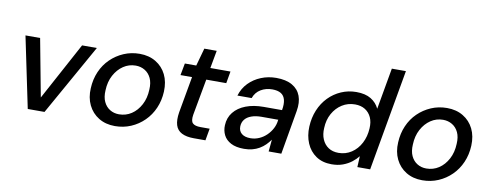

<svg xmlns="http://www.w3.org/2000/svg" viewBox="-62 -1026 3441 1343"><g transform="rotate(10 1659.0 -354.0)"><path d="M171 0 66 -504H170L247 -95L468 -504H573L290 0Z M791 12Q725 12 676 -18Q627 -48 601.5 -100.5Q576 -153 580 -220Q583 -284 606.5 -338Q630 -392 670.5 -431.5Q711 -471 763.5 -493.5Q816 -516 876 -516Q942 -516 991 -486.5Q1040 -457 1065.5 -405.5Q1091 -354 1088 -285Q1085 -221 1061.5 -167Q1038 -113 997.5 -73Q957 -33 904.5 -10.5Q852 12 791 12ZM805 -74Q854 -74 893.5 -100Q933 -126 958 -173Q983 -220 985 -281Q988 -329 972.5 -362Q957 -395 928 -412.5Q899 -430 863 -430Q815 -430 775.5 -403.5Q736 -377 711 -330.5Q686 -284 684 -223Q681 -175 696.5 -142Q712 -109 740.5 -91.5Q769 -74 805 -74Z M1350 0Q1297 0 1264 -17Q1231 -34 1220 -69.5Q1209 -105 1218 -161L1264 -419H1182L1198 -504H1279L1314 -630H1402L1379 -504H1522L1507 -419H1365L1318 -161Q1311 -117 1327 -101Q1343 -85 1383 -85H1448L1433 0Z M1708 12Q1651 12 1615 -7Q1579 -26 1563 -58Q1547 -90 1549 -128Q1551 -181 1582 -220Q1613 -259 1667.5 -280Q1722 -301 1794 -301H1924Q1932 -345 1924.5 -374.5Q1917 -404 1894 -418Q1871 -432 1832 -432Q1787 -432 1751 -410.5Q1715 -389 1700 -347H1599Q1615 -400 1651.5 -437.5Q1688 -475 1738.5 -495.5Q1789 -516 1846 -516Q1915 -516 1959 -491Q2003 -466 2020 -420.5Q2037 -375 2026 -312L1972 0H1882L1890 -85Q1876 -65 1858 -47Q1840 -29 1817 -15.5Q1794 -2 1767 5Q1740 12 1708 12ZM1740 -69Q1772 -69 1801.5 -82Q1831 -95 1854 -117.5Q1877 -140 1891.5 -168Q1906 -196 1909 -227L1910 -230H1791Q1750 -230 1719.5 -219Q1689 -208 1673 -187.5Q1657 -167 1656 -139Q1655 -106 1677 -87.5Q1699 -69 1740 -69Z M2330 12Q2265 12 2219.5 -19Q2174 -50 2151.5 -103Q2129 -156 2132 -221Q2135 -285 2157.5 -339Q2180 -393 2218.5 -432.5Q2257 -472 2307.5 -494Q2358 -516 2415 -516Q2479 -516 2519 -491.5Q2559 -467 2578 -426L2630 -720H2730L2603 0H2512L2516 -78Q2498 -55 2471.5 -34.5Q2445 -14 2410 -1Q2375 12 2330 12ZM2364 -75Q2415 -75 2456 -102Q2497 -129 2521.5 -176Q2546 -223 2549 -281Q2552 -326 2537 -359Q2522 -392 2492.5 -410.5Q2463 -429 2421 -429Q2370 -429 2329 -403Q2288 -377 2263 -332Q2238 -287 2236 -229Q2233 -184 2248 -149Q2263 -114 2292.5 -94.5Q2322 -75 2364 -75Z M2974 12Q2908 12 2859 -18Q2810 -48 2784.5 -100.5Q2759 -153 2763 -220Q2766 -284 2789.5 -338Q2813 -392 2853.5 -431.5Q2894 -471 2946.5 -493.5Q2999 -516 3059 -516Q3125 -516 3174 -486.5Q3223 -457 3248.5 -405.5Q3274 -354 3271 -285Q3268 -221 3244.5 -167Q3221 -113 3180.5 -73Q3140 -33 3087.5 -10.5Q3035 12 2974 12ZM2988 -74Q3037 -74 3076.5 -100Q3116 -126 3141 -173Q3166 -220 3168 -281Q3171 -329 3155.5 -362Q3140 -395 3111 -412.5Q3082 -430 3046 -430Q2998 -430 2958.5 -403.5Q2919 -377 2894 -330.5Q2869 -284 2867 -223Q2864 -175 2879.5 -142Q2895 -109 2923.5 -91.5Q2952 -74 2988 -74Z"/></g></svg>

Font: DM Sans Medium
Style: Italic
Weight: 500
Italic angle: -10°
Designer: Colophon Foundry, Jonny Pinhorn
Foundry: Colophon Foundry
Version: Version 4.004;gftools[0.9.30]